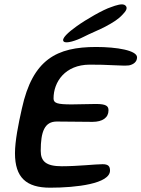

<svg xmlns="http://www.w3.org/2000/svg" viewBox="-20 -840 656 891"><path d="M276 -647C287.5 -636.5 334 -651.5 367 -668.5C394.5 -683 443 -702.5 470 -717C505 -736 528.5 -750 549.5 -773C564 -788 574.5 -803 562 -814.5C549.5 -826.5 517 -815 495.5 -807C459 -795.5 380 -750 335.5 -718C297.5 -691 262 -659.5 276 -647ZM212.5 31C334.5 31 490.5 12.5 490.5 -48.5C490.5 -68.5 482.5 -78 456 -78C422.5 -78 342 -68.5 266.5 -68.5C193 -68.5 169 -92 169 -140C169 -229.5 187 -276 243.5 -276C275 -276 376.5 -274.5 409 -274.5C456 -274.5 483.5 -294 483.5 -328C483.5 -348 472.5 -357.5 425 -357.5C401 -357.5 340.5 -355.5 313 -355.5C246.5 -355.5 228.5 -361 228.5 -383C228.5 -460.5 282.5 -539.5 396 -540C476 -541 546.5 -533 578.5 -536.5C598 -540.5 616 -552 616 -574C616 -606 522.5 -622 426 -622C243.5 -622 131.5 -565 81.5 -336C65 -263.5 49.5 -184.5 49.5 -129C49.5 -16 102 31 212.5 31Z"/></svg>

Font: Gluten
Style: Italic
Weight: 400
Italic angle: -13°
Designer: Tyler Finck
Foundry: Etcetera Type Company
Version: Version 0.920